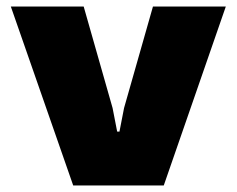

<svg xmlns="http://www.w3.org/2000/svg" viewBox="-20 -565 721 585"><path d="M203 0 13 -545H235L323 -236L337 -164H344L358 -236L446 -545H668L479 0Z"/></svg>

Font: Hubot Sans Condensed ExtraLight Black
Style: Regular
Weight: 900
Version: Version 2.000